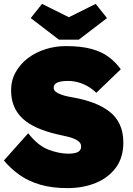

<svg xmlns="http://www.w3.org/2000/svg" viewBox="-22 -957 683 987"><path d="M325 10Q246 10 185.5 -7.5Q125 -25 79.5 -57Q34 -89 -2 -132L123 -272Q173 -208 227.5 -187.5Q282 -167 330 -167Q349 -167 364 -170.5Q379 -174 387 -182Q395 -190 395 -204Q395 -217 386.5 -226Q378 -235 364 -241.5Q350 -248 333.5 -252.5Q317 -257 301.5 -260Q286 -263 274 -266Q214 -280 169 -300Q124 -320 94 -348Q64 -376 49.5 -412Q35 -448 35 -493Q35 -544 58.5 -586Q82 -628 121.5 -658Q161 -688 211.5 -704Q262 -720 316 -720Q395 -720 448 -705.5Q501 -691 537 -664Q573 -637 599 -601L473 -480Q451 -501 427 -514.5Q403 -528 377.5 -534.5Q352 -541 327 -541Q304 -541 288 -537.5Q272 -534 263 -526.5Q254 -519 254 -506Q254 -493 265.5 -484.5Q277 -476 294.5 -470Q312 -464 329.5 -460.5Q347 -457 359 -455Q414 -445 460 -427.5Q506 -410 540.5 -383.5Q575 -357 593.5 -317.5Q612 -278 612 -224Q612 -147 573.5 -95Q535 -43 470 -16.5Q405 10 325 10ZM281 -753 136 -864 194 -937 347 -861H317L470 -937L528 -864L383 -753Z"/></svg>

Font: Lexend Deca Black
Style: Regular
Weight: 900
Designer: Bonnie Shaver-Troup, Thomas Jockin
Foundry: Lexend
Version: Version 1.007